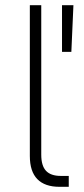

<svg xmlns="http://www.w3.org/2000/svg" viewBox="-20 -720 325 740"><path d="M219 -700H263L255 -520H219ZM209 0Q153 0 124 -29.5Q95 -59 95 -119V-700H139V-124Q139 -81 157.5 -61.5Q176 -42 214 -42H245V0Z"/></svg>

Font: PT Root UI Web Light
Style: Regular
Weight: 300
Designer: Vitaly Kuzmin
Foundry: ParaType Ltd.
Version: Version 1.000W